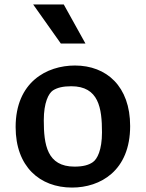

<svg xmlns="http://www.w3.org/2000/svg" viewBox="-20 -834 660 866"><path d="M305 12C432 12 567 -63 567 -265.5C567 -444.5 460.5 -538.5 318 -538.5C190.5 -538.5 50.5 -463.5 50.5 -261C50.5 -82.5 159.5 12 305 12ZM129.5 -814 254.5 -637.5H365.5L267.5 -814ZM177.5 -291.5C177.5 -371.5 199 -412.5 218.5 -426C238 -438.5 263.5 -445 301.5 -445C425.5 -445 440 -346.5 440 -237C440 -157 418.5 -116 398.5 -102.5C380 -89.5 354.5 -82.5 316 -82.5C192 -82.5 177.5 -181.5 177.5 -291.5Z"/></svg>

Font: Monaspace Argon SemiBold
Style: Regular
Weight: 600
Designer: Riley Cran & the Lettermatic Team
Foundry: Lettermatic
Version: Version 1.000 (Monaspace Argon)